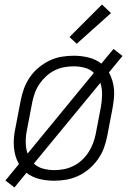

<svg xmlns="http://www.w3.org/2000/svg" viewBox="-20 -789 590 851"><path d="M44 42 4 11 64 -62Q54 -79 48.5 -98.5Q43 -118 41.5 -139Q40 -160 42 -181.5Q44 -203 49 -225L72 -345Q77 -371 86.5 -397Q96 -423 112.5 -447Q129 -471 152 -490Q175 -509 200.5 -521Q226 -533 253 -537.5Q280 -542 307 -542Q341 -542 373 -534Q405 -526 429 -507L483 -572L523 -541L463 -468Q472 -451 478 -431.5Q484 -412 485.5 -391Q487 -370 484.5 -348.5Q482 -327 478 -305L455 -185Q450 -159 440.5 -133Q431 -107 414 -83Q397 -59 374.5 -40Q352 -21 326 -9Q300 3 273 7.5Q246 12 219 12Q185 12 153.5 4Q122 -4 97 -23ZM102 -108 396 -466Q380 -482 356 -488.5Q332 -495 306 -495Q285 -495 263.5 -491Q242 -487 222 -477Q202 -467 185 -451.5Q168 -436 155 -417Q142 -398 134.5 -377Q127 -356 123 -336L100 -216Q94 -188 94 -160.5Q94 -133 102 -108ZM221 -35Q242 -35 263 -39Q284 -43 304.5 -53Q325 -63 342 -78.5Q359 -94 371.5 -113Q384 -132 392 -153Q400 -174 404 -194L427 -314Q432 -342 432.5 -369.5Q433 -397 425 -422L130 -64Q147 -48 171 -41.5Q195 -35 221 -35ZM320 -595 288 -625 432 -769 472 -731Z"/></svg>

Font: Lode Dark
Style: Italic
Weight: 400
Italic angle: -11°
Monospace: yes
Designer: Belleve Invis
Foundry: Belleve Invis
Version: Version 29.2.0; ttfautohint (v1.8.3)